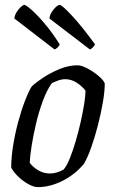

<svg xmlns="http://www.w3.org/2000/svg" viewBox="-20 -768 473 788"><path d="M135 0Q119 0 97 -12Q75 -24 55.5 -42.5Q36 -61 26 -80Q26 -122 34 -171.5Q42 -221 55 -269Q68 -317 83 -355.5Q98 -394 110 -413Q124 -427 154.5 -447.5Q185 -468 223 -484Q261 -500 298 -500Q315 -500 340 -486.5Q365 -473 385.5 -455.5Q406 -438 410 -425Q410 -393 402 -347Q394 -301 381.5 -252.5Q369 -204 354 -162Q339 -120 324 -95Q287 -51 236 -25.5Q185 0 135 0ZM185 -56Q212 -56 241 -72Q254 -87 266.5 -118Q279 -149 290.5 -188Q302 -227 311 -267Q320 -307 325.5 -341.5Q331 -376 331 -396Q317 -414 295 -428.5Q273 -443 247 -443Q234 -443 221 -438.5Q208 -434 193 -427Q172 -398 155.5 -353Q139 -308 127.5 -259Q116 -210 109.5 -167.5Q103 -125 102 -100Q113 -84 135.5 -70Q158 -56 185 -56ZM349 -565 183 -692Q184 -705 192 -718Q200 -731 209.5 -739.5Q219 -748 225 -748Q234 -748 275.5 -703.5Q317 -659 370 -586Q368 -581 361.5 -574Q355 -567 349 -565ZM204 -565 39 -692Q40 -705 48 -718Q56 -731 65.5 -739.5Q75 -748 80 -748Q86 -748 109 -728Q132 -708 163 -671.5Q194 -635 225 -586Q224 -581 217 -574Q210 -567 204 -565Z"/></svg>

Font: Texturina 72pt 72pt Regular
Style: Italic
Weight: 400
Italic angle: -11°
Designer: Guillermo Torres Carreño
Foundry: Omnibus-Type
Version: Version 1.002; ttfautohint (v1.8.3)